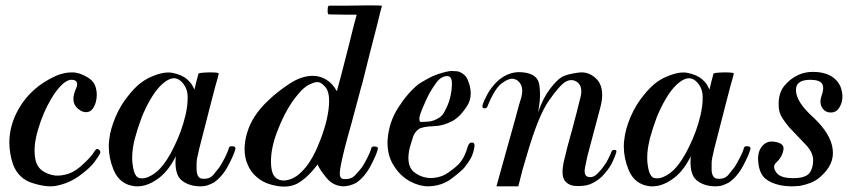

<svg xmlns="http://www.w3.org/2000/svg" viewBox="-20 -690 3156 711"><path d="M244.1 -394.5Q259.8 -394.5 263.7 -386.7Q267.6 -377.9 263.7 -367.2Q250 -336.9 252 -319.3Q252.9 -302.7 266.6 -289.1Q286.1 -271.5 305.7 -275.4Q325.2 -279.3 335 -312.5Q341.8 -339.8 335 -364.3Q329.1 -388.7 304.7 -403.3Q275.4 -421.9 247.1 -421.9Q246.1 -421.9 245.1 -421.9Q218.8 -421.9 189.5 -410.2Q87.9 -365.2 41 -271.5Q14.6 -217.8 14.6 -162.1Q14.6 -122.1 28.3 -81.1Q48.8 -27.3 101.6 -11.7Q138.7 0 167 0Q178.7 0 188.5 -2Q237.3 -11.7 275.4 -40Q312.5 -67.4 328.1 -87.9Q342.8 -107.4 348.6 -118.2Q351.6 -123 351.6 -126Q351.6 -132.8 344.7 -136.7Q336.9 -142.6 328.1 -127Q319.3 -111.3 291 -85Q260.7 -55.7 234.4 -46.9Q208 -38.1 183.6 -40Q156.2 -43.9 135.7 -58.6Q115.2 -74.2 110.4 -103.5Q102.5 -149.4 121.1 -210.9Q139.6 -273.4 168 -321.3Q186.5 -353.5 207 -374Q227.5 -394.5 244.1 -394.5Z M479.5 -177.7Q464.8 -119.1 471.7 -77.1Q477.5 -34.2 497.1 -30.3Q514.6 -27.3 532.2 -36.1Q549.8 -43.9 567.4 -60.5Q598.6 -91.8 625 -147.5Q652.3 -202.1 667 -263.7Q675.8 -302.7 674.8 -332Q674.8 -360.4 657.2 -381.8Q632.8 -412.1 599.6 -392.6Q566.4 -373 536.1 -320.3Q519.5 -292 504.9 -255.9Q491.2 -219.7 479.5 -177.7ZM728.5 -28.3Q754.9 -25.4 769.5 -42Q783.2 -58.6 793 -71.3Q801.8 -85 812.5 -105.5Q823.2 -126 828.1 -143.6Q830.1 -149.4 841.8 -148.4Q852.5 -147.5 851.6 -140.6Q851.6 -138.7 851.6 -137.7Q845.7 -115.2 824.2 -75.2Q802.7 -35.2 771.5 -13.7Q757.8 -6.8 746.1 -2.9Q734.4 0 722.7 0Q679.7 0 652.3 -22.5Q625 -44.9 630.9 -111.3Q601.6 -51.8 559.6 -24.4Q523.4 0 489.3 0Q485.4 0 481.4 0Q422.9 -5.9 400.4 -61.5Q382.8 -104.5 382.8 -148.4Q382.8 -162.1 384.8 -174.8Q388.7 -211.9 408.2 -257.8Q427.7 -303.7 460 -341.8Q476.6 -362.3 496.1 -378.9Q516.6 -395.5 539.1 -405.3Q587.9 -426.8 620.1 -419.9Q653.3 -413.1 672.9 -396.5Q683.6 -386.7 690.4 -377Q696.3 -366.2 700.2 -358.4Q703.1 -373 706.1 -383.8Q709 -394.5 714.8 -417Q715.8 -420.9 753.9 -421.9Q756.8 -421.9 759.8 -421.9Q792 -421.9 790 -417Q787.1 -403.3 778.3 -374Q770.5 -343.8 760.7 -306.6Q746.1 -251 731.4 -192.4Q715.8 -133.8 710 -104.5Q707 -89.8 708 -59.6Q710 -30.3 728.5 -28.3Z M983.4 -91.8Q983.4 -144.5 1007.8 -206.1Q1031.2 -267.6 1062.5 -313.5Q1080.1 -337.9 1096.7 -355.5Q1114.3 -373 1129.9 -378.9Q1149.4 -387.7 1159.2 -385.7Q1168.9 -384.8 1182.6 -370.1Q1205.1 -348.6 1196.3 -282.2Q1187.5 -215.8 1149.4 -131.8Q1127 -83 1095.7 -52.7Q1064.5 -21.5 1027.3 -21.5Q1004.9 -23.4 994.1 -40Q983.4 -56.6 983.4 -91.8ZM1317.4 -367.2Q1318.4 -367.2 1327.1 -403.3Q1335.9 -438.5 1347.7 -485.4Q1362.3 -543 1377 -599.6Q1390.6 -656.2 1394.5 -668.9Q1383.8 -669.9 1366.2 -669.9Q1349.6 -669.9 1329.1 -669.9Q1292 -669.9 1253.9 -668.9Q1215.8 -668.9 1198.2 -668.9Q1193.4 -668.9 1193.4 -652.3Q1192.4 -636.7 1198.2 -636.7Q1220.7 -636.7 1257.8 -635.7Q1294.9 -635.7 1300.8 -635.7Q1295.9 -615.2 1288.1 -587.9Q1281.2 -559.6 1273.4 -528.3Q1258.8 -471.7 1245.1 -418Q1231.4 -365.2 1227.5 -352.5Q1210 -382.8 1187.5 -395.5Q1166 -408.2 1141.6 -409.2Q1097.7 -410.2 1051.8 -379.9Q1004.9 -348.6 970.7 -315.4Q913.1 -260.7 894.5 -196.3Q885.7 -165 885.7 -137.7Q885.7 -107.4 896.5 -82Q907.2 -54.7 929.7 -35.2Q952.1 -14.6 985.4 -5.9Q1010.7 1 1032.2 1Q1057.6 1 1078.1 -8.8Q1115.2 -27.3 1156.2 -81.1Q1162.1 -64.5 1187.5 -33.2Q1211.9 -2 1250 0Q1260.7 0 1273.4 -2.9Q1285.2 -5.9 1298.8 -12.7Q1330.1 -34.2 1351.6 -74.2Q1373 -114.3 1378.9 -136.7Q1381.8 -146.5 1369.1 -147.5Q1357.4 -148.4 1355.5 -142.6Q1350.6 -125 1339.8 -104.5Q1329.1 -84 1320.3 -70.3Q1310.5 -57.6 1294.9 -41Q1279.3 -24.4 1252 -27.3Q1237.3 -28.3 1238.3 -50.8Q1239.3 -72.3 1256.8 -142.6Q1266.6 -180.7 1282.2 -235.4Q1296.9 -291 1317.4 -367.2Z M1711.9 -146.5Q1707 -128.9 1699.2 -112.3Q1690.4 -94.7 1676.8 -80.1Q1667 -70.3 1642.6 -52.7Q1618.2 -34.2 1585.9 -31.2Q1568.4 -29.3 1549.8 -34.2Q1530.3 -39.1 1510.7 -54.7Q1496.1 -68.4 1493.2 -91.8Q1490.2 -115.2 1498 -145.5Q1502 -160.2 1508.8 -180.7Q1514.6 -201.2 1533.2 -213.9Q1551.8 -221.7 1585.9 -222.7Q1621.1 -223.6 1654.3 -241.2Q1683.6 -256.8 1710 -297.9Q1735.4 -338.9 1711.9 -394.5Q1706.1 -408.2 1696.3 -415Q1686.5 -422.9 1674.8 -425.8Q1667 -426.8 1658.2 -426.8Q1652.3 -427.7 1646.5 -426.8Q1631.8 -424.8 1616.2 -419.9Q1587.9 -412.1 1563.5 -398.4Q1539.1 -384.8 1529.3 -377.9Q1490.2 -346.7 1455.1 -292Q1418.9 -236.3 1415 -167Q1415 -164.1 1415 -161.1Q1415 -136.7 1420.9 -115.2Q1427.7 -91.8 1440.4 -73.2Q1462.9 -38.1 1498 -18.6Q1533.2 0 1565.4 0Q1616.2 -1 1653.3 -29.3Q1690.4 -57.6 1701.2 -71.3Q1716.8 -90.8 1725.6 -108.4Q1733.4 -125 1736.3 -143.6Q1737.3 -147.5 1737.3 -150.4Q1737.3 -162.1 1728.5 -162.1Q1716.8 -163.1 1711.9 -146.5ZM1610.4 -256.8Q1588.9 -242.2 1570.3 -240.2Q1550.8 -238.3 1537.1 -238.3Q1526.4 -246.1 1543 -285.2Q1558.6 -323.2 1570.3 -344.7Q1582 -365.2 1597.7 -386.7Q1614.3 -407.2 1634.8 -408.2Q1652.3 -409.2 1653.3 -384.8Q1654.3 -360.4 1647.5 -331.1Q1641.6 -306.6 1630.9 -286.1Q1621.1 -264.6 1610.4 -256.8Z M1899.4 0Q1885.7 0 1859.4 0Q1833 0 1818.4 0Q1835 -60.5 1854.5 -129.9Q1874 -199.2 1888.7 -252Q1896.5 -280.3 1901.4 -299.8Q1907.2 -320.3 1910.2 -328.1Q1918 -357.4 1909.2 -376Q1900.4 -393.6 1883.8 -397.5Q1867.2 -402.3 1839.8 -382.8Q1812.5 -364.3 1784.2 -293.9Q1781.2 -288.1 1772.5 -289.1Q1766.6 -290 1766.6 -294.9Q1766.6 -296.9 1766.6 -299.8Q1771.5 -316.4 1784.2 -339.8Q1796.9 -364.3 1821.3 -388.7Q1835.9 -402.3 1855.5 -412.1Q1876 -421.9 1899.4 -422.9Q1967.8 -422.9 1976.6 -378.9Q1984.4 -334 1972.7 -274.4Q1991.2 -327.1 2015.6 -359.4Q2041 -392.6 2059.6 -404.3Q2077.1 -415 2120.1 -420.9Q2163.1 -427.7 2193.4 -392.6Q2220.7 -358.4 2203.1 -292Q2185.5 -225.6 2163.1 -141.6Q2154.3 -111.3 2147.5 -75.2Q2139.6 -40 2157.2 -35.2Q2174.8 -30.3 2191.4 -45.9Q2208 -62.5 2216.8 -76.2Q2226.6 -88.9 2232.4 -101.6Q2238.3 -113.3 2245.1 -129.9Q2248 -135.7 2256.8 -134.8Q2262.7 -134.8 2262.7 -128.9Q2262.7 -127 2261.7 -124Q2256.8 -108.4 2245.1 -84Q2232.4 -60.5 2208 -35.2Q2193.4 -21.5 2173.8 -11.7Q2154.3 -1 2121.1 -1Q2099.6 -1 2088.9 -6.8Q2078.1 -11.7 2070.3 -22.5Q2057.6 -43 2067.4 -89.8Q2078.1 -137.7 2101.6 -220.7Q2109.4 -251 2115.2 -272.5Q2120.1 -293 2129.9 -331.1Q2138.7 -368.2 2119.1 -384.8Q2098.6 -400.4 2075.2 -387.7Q2052.7 -375 2012.7 -317.4Q1972.7 -260.7 1929.7 -111.3Q1921.9 -85.9 1915 -61.5Q1909.2 -37.1 1899.4 0Z M2386.7 -177.7Q2372.1 -119.1 2378.9 -77.1Q2384.8 -34.2 2404.3 -30.3Q2421.9 -27.3 2439.5 -36.1Q2457 -43.9 2474.6 -60.5Q2505.9 -91.8 2532.2 -147.5Q2559.6 -202.1 2574.2 -263.7Q2583 -302.7 2582 -332Q2582 -360.4 2564.5 -381.8Q2540 -412.1 2506.8 -392.6Q2473.6 -373 2443.4 -320.3Q2426.8 -292 2412.1 -255.9Q2398.4 -219.7 2386.7 -177.7ZM2635.7 -28.3Q2662.1 -25.4 2676.8 -42Q2690.4 -58.6 2700.2 -71.3Q2709 -85 2719.7 -105.5Q2730.5 -126 2735.4 -143.6Q2737.3 -149.4 2749 -148.4Q2759.8 -147.5 2758.8 -140.6Q2758.8 -138.7 2758.8 -137.7Q2752.9 -115.2 2731.4 -75.2Q2710 -35.2 2678.7 -13.7Q2665 -6.8 2653.3 -2.9Q2641.6 0 2629.9 0Q2586.9 0 2559.6 -22.5Q2532.2 -44.9 2538.1 -111.3Q2508.8 -51.8 2466.8 -24.4Q2430.7 0 2396.5 0Q2392.6 0 2388.7 0Q2330.1 -5.9 2307.6 -61.5Q2290 -104.5 2290 -148.4Q2290 -162.1 2292 -174.8Q2295.9 -211.9 2315.4 -257.8Q2335 -303.7 2367.2 -341.8Q2383.8 -362.3 2403.3 -378.9Q2423.8 -395.5 2446.3 -405.3Q2495.1 -426.8 2527.3 -419.9Q2560.5 -413.1 2580.1 -396.5Q2590.8 -386.7 2597.7 -377Q2603.5 -366.2 2607.4 -358.4Q2610.4 -373 2613.3 -383.8Q2616.2 -394.5 2622.1 -417Q2623 -420.9 2661.1 -421.9Q2664.1 -421.9 2667 -421.9Q2699.2 -421.9 2697.3 -417Q2694.3 -403.3 2685.5 -374Q2677.7 -343.8 2668 -306.6Q2653.3 -251 2638.7 -192.4Q2623 -133.8 2617.2 -104.5Q2614.3 -89.8 2615.2 -59.6Q2617.2 -30.3 2635.7 -28.3Z M3056.6 -273.4Q3078.1 -273.4 3088.9 -293Q3099.6 -310.5 3099.6 -333Q3099.6 -335 3099.6 -335.9Q3098.6 -352.5 3092.8 -368.2Q3085.9 -384.8 3073.2 -396.5Q3050.8 -418 3009.8 -422.9Q3000 -423.8 2990.2 -423.8Q2961.9 -423.8 2937.5 -413.1Q2906.2 -399.4 2882.8 -370.1Q2859.4 -339.8 2864.3 -288.1Q2866.2 -270.5 2877 -252.9Q2887.7 -236.3 2902.3 -218.8Q2930.7 -188.5 2960.9 -157.2Q2991.2 -127 2991.2 -96.7Q2991.2 -66.4 2976.6 -47.9Q2960.9 -30.3 2917 -30.3Q2868.2 -30.3 2854.5 -51.8Q2839.8 -72.3 2852.5 -85.9Q2876 -107.4 2880.9 -133.8Q2886.7 -159.2 2848.6 -165Q2835 -167 2824.2 -164.1Q2813.5 -160.2 2806.6 -153.3Q2787.1 -134.8 2787.1 -100.6Q2787.1 -94.7 2788.1 -88.9Q2792 -46.9 2814.5 -28.3Q2834 -11.7 2870.1 -3.9Q2890.6 0 2911.1 0Q2926.8 0 2943.4 -2Q2962.9 -5.9 2981.4 -12.7Q3001 -20.5 3015.6 -33.2Q3071.3 -80.1 3063.5 -137.7Q3056.6 -195.3 2990.2 -256.8Q2929.7 -311.5 2927.7 -353.5Q2924.8 -394.5 2980.5 -394.5Q3014.6 -394.5 3024.4 -379.9Q3033.2 -364.3 3022.5 -335.9Q3013.7 -311.5 3023.4 -293Q3034.2 -273.4 3056.6 -273.4Z"/></svg>

Font: Gilchrist
Style: Regular
Weight: 400
Version: 1.0